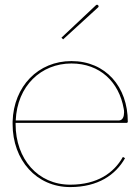

<svg xmlns="http://www.w3.org/2000/svg" viewBox="-20 -777 585 800"><path d="M236 -620 243 -613 389.5 -747C392.5 -750 390 -754 388.5 -755.5C387 -757 383 -758.5 380 -755.5ZM474.5 -275H45.5C51.5 -419.5 151.5 -512.5 277.5 -512.5C396.5 -512.5 476 -435.5 495.5 -324C496.5 -319.5 497 -314.5 497 -309C497 -292.5 492 -275 474.5 -275ZM45 -265H507.5C509.5 -265 512.5 -266.5 512.5 -270C512.5 -415 420.5 -522.5 277.5 -522.5C139.5 -522.5 37 -418 32.5 -270.5V-260C32.5 -109.5 132 2.5 272.5 2.5C388.5 2.5 462 -48.5 501 -118L492 -123C454.5 -56.5 385.5 -7.5 272.5 -7.5C138.5 -7.5 45 -114 45 -260Z"/></svg>

Font: Znikomit
Style: Regular
Weight: 100
Designer: gluk
Foundry: gluk
Version: Version 0.55